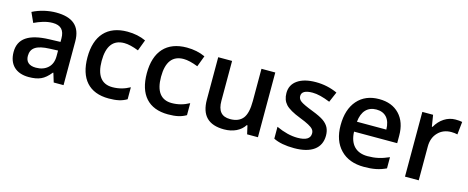

<svg xmlns="http://www.w3.org/2000/svg" viewBox="-34 -1044 3767 1547"><g transform="rotate(15 1849.5 -270.0)"><path d="M502 0V-363.8C502 -492.2 431.2 -549.8 293.9 -549.8C263.2 -549.8 230 -545.9 195.3 -538.1C160.6 -529.8 128.4 -518.1 99.1 -502.9L136.2 -420.9C183.1 -442.9 233.9 -461.9 289.1 -461.9C356.9 -461.9 388.2 -427.7 388.2 -358.9V-330.1L294.9 -327.1C125.5 -321.8 43.9 -266.1 43.9 -154.8C43.9 -49.8 106.9 9.8 212.9 9.8C254.4 9.8 288.1 3.9 314.5 -8.3C340.8 -20 367.2 -42.5 393.1 -75.2H397L419.9 0ZM249 -78.1C191.9 -78.1 163.1 -105.5 163.1 -153.8C163.1 -220.2 210 -251 317.9 -254.9L387.2 -257.8V-210.9C387.2 -168.9 374.5 -136.2 349.6 -113.3C324.2 -89.8 290.5 -78.1 249 -78.1Z M879.9 9.8C946.3 9.8 989.3 0 1030.3 -23.9V-124C984.9 -98.6 936.5 -85.9 885.3 -85.9C795.4 -85.9 748 -147 748 -268.1C748 -392.1 794.9 -454.1 888.2 -454.1C919.9 -454.1 960 -444.8 1008.3 -425.8L1043 -518.1C997.6 -539.1 946.3 -549.8 889.2 -549.8C721.2 -549.8 629.9 -448.7 629.9 -267.1C629.9 -88.9 716.3 9.8 879.9 9.8Z M1375 9.8C1441.4 9.8 1484.4 0 1525.4 -23.9V-124C1480 -98.6 1431.6 -85.9 1380.4 -85.9C1290.5 -85.9 1243.2 -147 1243.2 -268.1C1243.2 -392.1 1290 -454.1 1383.3 -454.1C1415 -454.1 1455.1 -444.8 1503.4 -425.8L1538.1 -518.1C1492.7 -539.1 1441.4 -549.8 1384.3 -549.8C1216.3 -549.8 1125 -448.7 1125 -267.1C1125 -88.9 1211.4 9.8 1375 9.8Z M2123.5 0V-540H2008.3V-271C2008.3 -203.1 1997.1 -155.3 1974.6 -126.5C1951.7 -97.7 1916.5 -83 1868.2 -83C1795.9 -83 1763.2 -124.5 1763.2 -207V-540H1647.5V-187C1647.5 -54.7 1711.4 9.8 1842.3 9.8C1918 9.8 1979.5 -20.5 2011.2 -70.8H2017.1L2033.2 0Z M2649.9 -153.8C2649.9 -179.7 2645 -202.1 2635.3 -221.2C2625.5 -239.7 2610.4 -256.3 2590.3 -270.5C2570.3 -284.7 2537.6 -300.8 2493.2 -317.9C2439.9 -338.4 2405.8 -354.5 2390.1 -366.2C2374 -377.9 2366.2 -392.1 2366.2 -409.2C2366.2 -443.8 2396.5 -460.9 2457 -460.9C2496.6 -460.9 2545.9 -448.7 2604 -424.8L2641.1 -511.2C2584.5 -537.1 2524.4 -549.8 2460.9 -549.8C2397 -549.8 2346.2 -537.1 2309.1 -511.7C2271.5 -485.8 2252.9 -450.2 2252.9 -403.8C2252.9 -365.2 2264.2 -334 2286.1 -310.1C2308.1 -286.1 2350.1 -261.7 2412.1 -237.8C2443.8 -225.6 2468.8 -214.4 2486.8 -204.6C2522.5 -185.1 2537.1 -169.4 2537.1 -142.1C2537.1 -99.6 2502 -78.1 2431.2 -78.1C2376.5 -78.1 2317.4 -92.8 2253.9 -122.1V-22.9C2297.4 -1 2355.5 9.8 2427.2 9.8C2570.3 9.8 2649.9 -48.3 2649.9 -153.8Z M3009.8 9.8C3083.5 9.8 3136.7 0 3192.9 -26.9V-120.1C3129.9 -92.3 3079.1 -81.1 3015.1 -81.1C2918 -81.1 2863.3 -139.2 2859.9 -244.1H3219.7V-306.2C3219.7 -381.8 3199.2 -441.4 3157.7 -484.9C3116.2 -528.3 3060.1 -549.8 2988.8 -549.8C2912.1 -549.8 2851.6 -524.4 2807.6 -474.1C2763.7 -423.8 2741.7 -354.5 2741.7 -266.1C2741.7 -180.2 2765.6 -112.8 2813 -64C2860.4 -14.6 2925.8 9.8 3009.8 9.8ZM2988.8 -462.9C3061.5 -462.9 3105.5 -416.5 3106.9 -327.1H2861.8C2870.1 -415.5 2916 -462.9 2988.8 -462.9Z M3624 -549.8C3557.6 -549.8 3496.6 -509.3 3460.9 -444.8H3455.1L3439.9 -540H3350.1V0H3464.8V-282.2C3464.8 -330.1 3479 -369.1 3507.8 -398.9C3536.1 -428.7 3573.2 -443.8 3619.1 -443.8C3636.7 -443.8 3653.8 -441.9 3669.9 -438L3681.2 -544.9C3666 -548.3 3647 -549.8 3624 -549.8Z"/></g></svg>

Font: Samim Medium
Style: Regular
Weight: 500
Foundry: DejaVu fonts team - Redesigned by Saber Rastikerdar
Version: Version 4.0.5